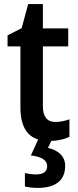

<svg xmlns="http://www.w3.org/2000/svg" viewBox="-20 -680 381 940"><path d="M299 132C299 84 264 55 215 44L231 10C265 9 297 1 320 -10V-96C299 -88 274 -83 251 -83C211 -83 190 -108 190 -160V-453H314V-541H190V-660H118L86 -542L17 -507V-453H80V-155C80 -62 112 -14 167 3L131 81C182 87 211 103 211 134C211 161 191 174 155 174C138 174 117 171 102 167V233C117 237 139 240 164 240C255 240 299 201 299 132Z"/></svg>

Font: Noto Sans UI SemiCondensed Medium
Style: Regular
Weight: 500
Width: 4
Designer: Monotype Design Team
Foundry: Monotype Imaging Inc.
Version: Version 1.901